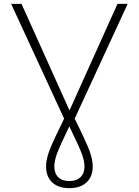

<svg xmlns="http://www.w3.org/2000/svg" viewBox="-20 -750 723 1000"><path d="M220 117Q220 81 237 35Q254 -11 314 -132L38 -730H92L341 -177H343L592 -730H645L369 -132Q429 -11 446 35Q463 81 463 117Q463 170 430.5 200Q398 230 341 230Q284 230 252 200Q220 170 220 117ZM420 117Q420 89 406.5 52Q393 15 342 -90H340Q290 14 276.5 51Q263 88 263 117Q263 153 283.5 173Q304 193 341 193Q378 193 399 173Q420 153 420 117Z"/></svg>

Font: M PLUS 1p Light
Style: Regular
Weight: 300
Version: Version 1.061